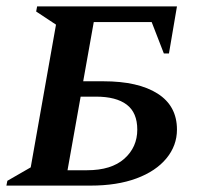

<svg xmlns="http://www.w3.org/2000/svg" viewBox="-28 -580 624 600"><path d="M88 -560H525L500 -413H484L446 -511H265L232 -326H295Q404 -326 464.5 -287.5Q525 -249 525 -175Q525 -125 492 -85Q459 -45 398.5 -22.5Q338 0 255 0H-8L-5 -15L68 -57L147 -503L85 -544ZM183 -48H244Q320 -48 360.5 -84Q401 -120 401 -175Q401 -228 368 -253Q335 -278 272 -278H224Z"/></svg>

Font: Spectral SC SemiBold
Style: Italic
Weight: 600
Italic angle: -10°
Designer: Jean-Baptiste Levee
Foundry: Production Type
Version: Version 2.001